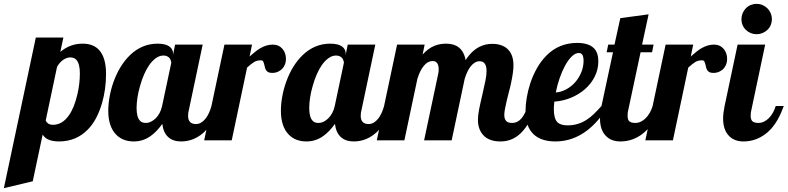

<svg xmlns="http://www.w3.org/2000/svg" viewBox="-111 -733 4114 1003"><path d="M76.2 -537.1H220.2L204.1 -461.9Q254.9 -504.9 320.8 -504.9Q377 -504.9 407.7 -470.7Q442.9 -430.7 442.9 -347.2Q442.9 -266.6 422.4 -195.8Q396.5 -105.5 347.2 -55.7Q286.6 5.9 196.8 5.9Q162.1 5.9 139.6 -4.9Q122.6 -12.7 111.8 -29.8L60.1 213.9L-90.8 250ZM249 -130.4Q276.4 -168.9 293 -238.8Q306.2 -294.9 306.2 -350.1Q306.2 -399.4 288.1 -420.4Q276.4 -433.1 255.9 -433.1Q237.8 -433.1 219.2 -420.4Q200.7 -407.7 187 -383.8L127.9 -104Q131.3 -94.2 140.9 -87.6Q150.4 -81.1 166 -81.1Q214.4 -81.1 249 -130.4Z M495.6 -29.8Q454.6 -71.8 454.6 -154.8Q454.6 -189.9 461.7 -229Q468.8 -268.1 482.4 -306.2Q513.7 -392.1 567.9 -444.8Q630.4 -504.9 711.9 -504.9Q752.4 -504.9 772.7 -491Q793 -477.1 793 -454.1V-446.8L803.7 -500H947.8L876 -160.2Q871.6 -145.5 871.6 -127.9Q871.6 -85 912.6 -85Q939.9 -85 962.4 -112.8Q981.4 -136.2 993.7 -179.2H1035.6Q1008.8 -103 970.7 -58.6Q938.5 -22 897.9 -5.9Q868.2 5.9 835 5.9Q792.5 5.9 767.3 -17.3Q742.2 -40.5 736.8 -85.9Q708.5 -45.9 677.2 -23.4Q637.2 5.9 587.9 5.9Q530.8 5.9 495.6 -29.8ZM700.7 -113.3Q727.1 -138.7 735.8 -179.2L783.7 -404.8Q783.7 -409.7 781.5 -416.3Q779.3 -422.9 775.4 -428.7Q763.7 -442.9 742.7 -442.9Q722.7 -442.9 703.9 -429.7Q685.1 -416.5 668.5 -393.1Q639.2 -350.6 620.1 -282.2Q611.3 -252 606.9 -222.4Q602.5 -192.9 602.5 -168.9Q602.5 -119.1 621.1 -101.6Q627.4 -94.7 635.3 -92.8Q643.1 -90.8 652.8 -90.8Q664.1 -90.8 676.5 -96.7Q689 -102.5 700.7 -113.3Z M1061.5 -500H1205.6L1192.9 -438Q1227.1 -468.3 1248.5 -481Q1281.7 -500 1313.5 -500Q1345.7 -500 1365.2 -477.1Q1374 -466.8 1378.4 -453.4Q1382.8 -439.9 1382.8 -424.8Q1382.8 -411.1 1378.4 -398.4Q1374 -385.7 1365.2 -375.5Q1355.5 -364.7 1341.6 -358.4Q1327.6 -352.1 1310.5 -352.1Q1297.4 -352.1 1289.6 -356.4Q1281.7 -360.8 1277.3 -369.1Q1273.4 -377.4 1272 -385.3Q1267.6 -406.2 1263.2 -413.1Q1259.8 -418 1252.4 -418Q1231.4 -418 1216.8 -409.2Q1202.1 -400.4 1179.7 -379.9L1099.6 0H955.6Z M1397.5 -29.8Q1356.4 -71.8 1356.4 -154.8Q1356.4 -189.9 1363.5 -229Q1370.6 -268.1 1384.3 -306.2Q1415.5 -392.1 1469.7 -444.8Q1532.2 -504.9 1613.8 -504.9Q1654.3 -504.9 1674.6 -491Q1694.8 -477.1 1694.8 -454.1V-446.8L1705.6 -500H1849.6L1777.8 -160.2Q1773.4 -145.5 1773.4 -127.9Q1773.4 -85 1814.5 -85Q1841.8 -85 1864.3 -112.8Q1883.3 -136.2 1895.5 -179.2H1937.5Q1910.6 -103 1872.6 -58.6Q1840.3 -22 1799.8 -5.9Q1770 5.9 1736.8 5.9Q1694.3 5.9 1669.2 -17.3Q1644 -40.5 1638.7 -85.9Q1610.4 -45.9 1579.1 -23.4Q1539.1 5.9 1489.7 5.9Q1432.6 5.9 1397.5 -29.8ZM1602.5 -113.3Q1628.9 -138.7 1637.7 -179.2L1685.5 -404.8Q1685.5 -409.7 1683.3 -416.3Q1681.2 -422.9 1677.2 -428.7Q1665.5 -442.9 1644.5 -442.9Q1624.5 -442.9 1605.7 -429.7Q1586.9 -416.5 1570.3 -393.1Q1541 -350.6 1522 -282.2Q1513.2 -252 1508.8 -222.4Q1504.4 -192.9 1504.4 -168.9Q1504.4 -119.1 1522.9 -101.6Q1529.3 -94.7 1537.1 -92.8Q1544.9 -90.8 1554.7 -90.8Q1565.9 -90.8 1578.4 -96.7Q1590.8 -102.5 1602.5 -113.3Z M2411.6 -29.3Q2385.7 -59.6 2385.7 -106.9Q2385.7 -129.4 2391.4 -159.2Q2397 -189 2408.2 -235.8Q2419.4 -283.7 2425 -312.3Q2430.7 -340.8 2430.7 -361.8Q2430.7 -413.1 2394.5 -413.1Q2369.1 -413.1 2347.7 -386.2Q2329.6 -363.3 2316.4 -320.8L2248.5 0H2104.5L2177.7 -345.2Q2180.7 -356.9 2180.7 -370.1Q2180.7 -390.1 2174.3 -400.9Q2166 -414.1 2150.4 -414.1Q2122.1 -414.1 2101.1 -386.7Q2082.5 -363.3 2069.3 -320.8L2001.5 0H1857.4L1963.4 -500H2107.4L2096.7 -448.2Q2126 -481 2160.6 -494.6Q2188 -504.9 2218.8 -504.9Q2260.7 -504.9 2285.6 -485.4Q2313.5 -463.4 2321.3 -418.9Q2353.5 -468.8 2395.5 -489.3Q2425.3 -503.9 2460.4 -503.9Q2510.7 -503.9 2540 -477.5Q2571.3 -448.7 2571.3 -391.1Q2571.3 -358.4 2559.1 -300.8Q2554.2 -276.9 2547.4 -252.4Q2535.2 -205.6 2527.3 -166Q2523.4 -145.5 2523.4 -132.8Q2523.4 -112.8 2532.5 -101.8Q2541.5 -90.8 2563.5 -90.8Q2593.3 -90.8 2613.8 -115.2Q2629.4 -133.8 2647.5 -179.2H2689.5Q2652.3 -69.3 2595.7 -25.4Q2555.7 5.9 2503.4 5.9Q2441.4 5.9 2411.6 -29.3Z M2676.8 -31.2Q2634.3 -70.8 2634.3 -152.8Q2634.3 -183.6 2640.4 -221.2Q2646.5 -258.8 2658.7 -296.4Q2672.4 -338.4 2693.6 -376Q2714.8 -413.6 2743.2 -442.4Q2808.6 -508.8 2904.3 -508.8Q2965.3 -508.8 2993.2 -479.5Q3014.6 -456.5 3014.6 -413.1Q3014.6 -370.6 2996.1 -333.3Q2977.5 -295.9 2944.8 -267.1Q2912.1 -238.8 2870.6 -221.9Q2829.1 -205.1 2784.7 -202.1Q2782.2 -176.8 2782.2 -162.1Q2782.2 -113.3 2800.8 -94.7Q2816.9 -78.1 2854.5 -78.1Q2908.7 -78.1 2953.6 -107.4Q2972.7 -119.6 2990.2 -136.5Q3007.8 -153.3 3031.2 -179.2H3065.4Q3018.1 -99.1 2956.5 -51.8Q2880.9 5.9 2790.5 5.9Q2716.8 5.9 2676.8 -31.2ZM2893.6 -303.2Q2914.1 -326.7 2925.8 -355.7Q2937.5 -384.8 2937.5 -415Q2937.5 -435.1 2931.9 -445.6Q2926.3 -456.1 2912.6 -456.1Q2894.5 -456.1 2876.2 -438.5Q2857.9 -420.9 2840.8 -390.1Q2825.2 -361.3 2812.5 -324.7Q2799.8 -288.1 2792.5 -250Q2820.3 -252 2846.7 -266.1Q2873 -280.3 2893.6 -303.2Z M3054.7 -22.5Q3023.4 -53.7 3023.4 -113.8Q3023.4 -142.1 3031.2 -179.2L3091.3 -460H3058.1L3066.4 -500H3099.1L3129.4 -638.2L3277.3 -658.2L3243.2 -500H3303.2L3295.4 -460H3235.4L3171.4 -160.2Q3167.5 -147.5 3167.5 -127.9Q3167.5 -107.4 3177 -99.1Q3186.5 -90.8 3208 -90.8Q3222.7 -90.8 3236.6 -97.4Q3250.5 -104 3262.2 -115.7Q3286.1 -139.6 3298.3 -179.2H3340.3Q3313.5 -103.5 3272.9 -58.6Q3238.8 -22 3195.8 -5.9Q3164.6 5.9 3130.4 5.9Q3082.5 5.9 3054.7 -22.5Z M3366.2 -500H3510.3L3497.6 -438Q3531.7 -468.3 3553.2 -481Q3586.4 -500 3618.2 -500Q3650.4 -500 3669.9 -477.1Q3678.7 -466.8 3683.1 -453.4Q3687.5 -439.9 3687.5 -424.8Q3687.5 -411.1 3683.1 -398.4Q3678.7 -385.7 3669.9 -375.5Q3660.2 -364.7 3646.2 -358.4Q3632.3 -352.1 3615.2 -352.1Q3602.1 -352.1 3594.2 -356.4Q3586.4 -360.8 3582 -369.1Q3578.1 -377.4 3576.7 -385.3Q3572.3 -406.2 3567.9 -413.1Q3564.5 -418 3557.1 -418Q3536.1 -418 3521.5 -409.2Q3506.8 -400.4 3484.4 -379.9L3404.3 0H3260.3Z M3785.2 -577.1Q3774.4 -587.4 3768.3 -602.1Q3762.2 -616.7 3762.2 -632.8Q3762.2 -648.9 3768.3 -663.6Q3774.4 -678.2 3785.2 -689.5Q3795.9 -700.7 3810.5 -706.8Q3825.2 -712.9 3841.3 -712.9Q3857.4 -712.9 3872.1 -706.8Q3886.7 -700.7 3897.9 -689.5Q3909.2 -678.2 3915.3 -663.6Q3921.4 -648.9 3921.4 -632.8Q3921.4 -616.7 3915.3 -602.1Q3909.2 -587.4 3897.9 -577.1Q3886.7 -566.4 3872.1 -560.3Q3857.4 -554.2 3841.3 -554.2Q3825.2 -554.2 3810.5 -560.3Q3795.9 -566.4 3785.2 -577.1ZM3697.8 -22.5Q3666.5 -53.7 3666.5 -113.8Q3666.5 -142.1 3674.3 -179.2L3742.2 -500H3886.2L3814.5 -160.2Q3810.5 -147.5 3810.5 -127.9Q3810.5 -107.4 3820.1 -99.1Q3829.6 -90.8 3851.1 -90.8Q3865.7 -90.8 3879.6 -97.4Q3893.6 -104 3905.3 -115.7Q3929.2 -139.6 3941.4 -179.2H3983.4Q3956.5 -103.5 3916 -58.6Q3881.8 -22 3838.9 -5.9Q3807.6 5.9 3773.4 5.9Q3725.6 5.9 3697.8 -22.5Z"/></svg>

Font: Pattaya
Style: Regular
Weight: 400
Designer: Pablo Impallari / Thai characters Designed by Thanarat Vachiruckul and Suppakit Chalermlarp
Foundry: Pablo Impallari
Version: Version 2.001